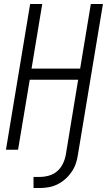

<svg xmlns="http://www.w3.org/2000/svg" viewBox="-20 -755 540 968"><path d="M180 193H149V137H180Q203 137 226.5 130.5Q250 124 268.5 108Q287 92 297.5 69.5Q308 47 312 24L374 -353H130L71 0H10L132 -735H193L139 -409H384L438 -735H499L373 24Q370 47 362.5 69Q355 91 341.5 111Q328 131 309.5 147.5Q291 164 269.5 174.5Q248 185 225 189Q202 193 180 193Z"/></svg>

Font: Iosevka SS04 Light
Style: Italic
Weight: 300
Italic angle: -9°
Monospace: yes
Designer: Belleve Invis
Foundry: Belleve Invis
Version: Version 19.0.0; ttfautohint (v1.8.4)